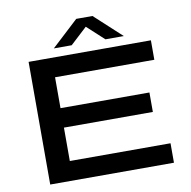

<svg xmlns="http://www.w3.org/2000/svg" viewBox="-93 -967 1053 1059"><g transform="rotate(-10 434.0 -437.5)"><path d="M103 0V-687H788V-578H232V-405H730V-296H232V-109H796V0ZM253 -736 403 -875H494L645 -736H542L419 -849H475L353 -736Z"/></g></svg>

Font: Archivo Expanded Medium
Style: Regular
Weight: 500
Width: 7
Designer: Hector Gatti
Foundry: Omnibus-Type
Version: Version 2.001